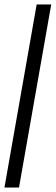

<svg xmlns="http://www.w3.org/2000/svg" viewBox="-75 -731 250 864"><path d="M-55 113 90 -711H155.5L10.5 113Z"/></svg>

Font: Anybody Condensed Regular
Style: Italic
Weight: 400
Width: 3
Italic angle: -10°
Designer: Tyler Finck
Foundry: Etcetera Type Company
Version: Version 1.010; ttfautohint (v1.8.3) -l 8 -r 50 -G 200 -x 14 